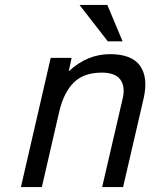

<svg xmlns="http://www.w3.org/2000/svg" viewBox="-20 -760 610 780"><path d="M416 -740 478 -592H418L303 -740ZM65 0 186 -525H271L259 -470Q334 -540 427 -540Q516 -540 549.5 -492Q583 -444 563 -358L480 0H395L478 -358Q490 -408 469 -436.5Q448 -465 394 -465Q320 -465 279.5 -424.5Q239 -384 221 -308L150 0Z"/></svg>

Font: Miedinger
Style: Italic
Weight: 400
Italic angle: -13°
Version: Version 001.000